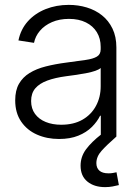

<svg xmlns="http://www.w3.org/2000/svg" viewBox="-20 -557 567 783"><path d="M220.7 9.8Q171.4 9.8 130.9 -8.1Q90.3 -25.9 66.2 -61.3Q42 -96.7 42 -147.9Q42 -188.5 57.4 -215.3Q72.8 -242.2 100.6 -259.3Q128.4 -276.4 166.7 -286.1Q205.1 -295.9 251 -301.8Q297.9 -308.1 328.9 -312.5Q359.9 -316.9 375.2 -326.2Q390.6 -335.4 390.6 -356V-365.7Q390.6 -399.9 375 -425.5Q359.4 -451.2 330.3 -465.6Q301.3 -480 261.2 -480Q222.2 -480 191.9 -466.8Q161.6 -453.6 142.8 -431.4Q124 -409.2 118.7 -382.3L55.2 -392.1Q64.5 -437.5 93.5 -470Q122.6 -502.4 166 -519.8Q209.5 -537.1 260.3 -537.1Q298.8 -537.1 333.7 -526.6Q368.7 -516.1 395.8 -494.6Q422.9 -473.1 438.7 -440.4Q454.6 -407.7 454.6 -363.3V0H391.1V-85H388.2Q376.5 -61 354.5 -39.1Q332.5 -17.1 299.3 -3.7Q266.1 9.8 220.7 9.8ZM229.5 -48.3Q280.3 -48.3 316.2 -68.8Q352.1 -89.4 371.3 -125Q390.6 -160.6 390.6 -205.1V-279.8Q383.8 -273.4 369.1 -268.3Q354.5 -263.2 334.7 -259.3Q314.9 -255.4 292.7 -252Q270.5 -248.5 249.5 -246.1Q205.1 -240.2 173.1 -228.5Q141.1 -216.8 124 -196.8Q106.9 -176.8 106.9 -145Q106.9 -114.3 122.8 -92.5Q138.7 -70.8 166.3 -59.6Q193.8 -48.3 229.5 -48.3ZM408.7 206.1Q363.8 206.1 336.2 183.3Q308.6 160.6 308.6 118.7Q308.6 82 330.8 52Q353 22 392.6 -8.8L454.6 0Q415.5 34.2 394.3 57.9Q373 81.5 373 108.4Q373 127.9 385.3 138.9Q397.5 149.9 422.9 149.9Q432.1 149.9 440.4 148.4Q448.7 147 455.1 145.5L464.8 197.8Q453.1 200.7 439.2 203.4Q425.3 206.1 408.7 206.1Z"/></svg>

Font: Inter 24pt Light
Style: Regular
Weight: 300
Designer: Rasmus Andersson
Foundry: rsms
Version: Version 4.001;git-66647c0bb